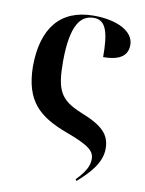

<svg xmlns="http://www.w3.org/2000/svg" viewBox="-86 -609 671 887"><g transform="rotate(10 249.5 -165.0)"><path d="M45 -269C47 -104 120 -44 250 5C362 46 387 69 387 107C387 137 373 166 330 211L335 218C392 168 442 114 442 48C442 -19 404 -56 302 -96C199 -138 178 -181 178 -317C179 -489 223 -538 284 -538C341 -538 357 -482 357 -367C444 -367 471 -400 471 -444C471 -507 393 -548 282 -548C125 -548 46 -448 45 -269Z"/></g></svg>

Font: Noto Serif Display SemiBold
Style: Regular
Weight: 600
Designer: Monotype Design Team
Foundry: Monotype Imaging Inc.
Version: Version 2.009